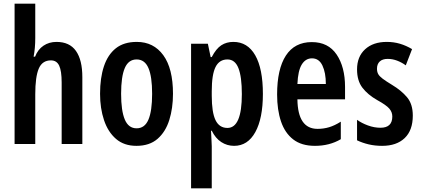

<svg xmlns="http://www.w3.org/2000/svg" viewBox="-20 -780 2285 1040"><path d="M171 -574Q171 -519 162 -473H170Q185 -512 215.5 -532.5Q246 -553 286 -553Q357 -553 391.5 -504Q426 -455 426 -362V0H314V-333Q314 -396 300.5 -424.5Q287 -453 256 -453Q209 -453 190 -408.5Q171 -364 171 -269V0H59V-760H171Z M917 -272Q917 -194 897 -130Q877 -66 833.5 -28Q790 10 719 10Q652 10 608.5 -27.5Q565 -65 543.5 -129Q522 -193 522 -272Q522 -358 543 -421Q564 -484 607.5 -518.5Q651 -553 721 -553Q812 -553 864.5 -481Q917 -409 917 -272ZM636 -272Q636 -180 656 -132.5Q676 -85 720 -85Q764 -85 784 -132Q804 -179 804 -272Q804 -365 784 -411.5Q764 -458 720 -458Q676 -458 656 -411.5Q636 -365 636 -272Z M1244 -553Q1321 -553 1362.5 -480.5Q1404 -408 1404 -271Q1404 -139 1363 -64.5Q1322 10 1248 10Q1210 10 1178.5 -10.5Q1147 -31 1127 -72H1123Q1124 -44 1125.5 -23Q1127 -2 1127 13V240H1015V-543H1106L1121 -471H1127Q1151 -517 1179 -535Q1207 -553 1244 -553ZM1212 -458Q1168 -458 1147.5 -417Q1127 -376 1127 -286V-262Q1127 -171 1147.5 -129Q1168 -87 1212 -87Q1290 -87 1290 -270Q1290 -364 1271.5 -411Q1253 -458 1212 -458Z M1669 -552Q1758 -552 1803.5 -484.5Q1849 -417 1849 -309V-242H1591Q1593 -82 1700 -82Q1733 -82 1763 -91Q1793 -100 1826 -121V-26Q1765 10 1686 10Q1613 10 1568 -25Q1523 -60 1502 -122.5Q1481 -185 1481 -268Q1481 -406 1528.5 -479Q1576 -552 1669 -552ZM1670 -464Q1635 -464 1614.5 -430.5Q1594 -397 1591 -325H1745Q1745 -386 1726.5 -425Q1708 -464 1670 -464Z M2216 -154Q2216 -74 2172 -32Q2128 10 2050 10Q2011 10 1977 2Q1943 -6 1914 -20V-131Q1939 -113 1973 -100.5Q2007 -88 2041 -88Q2105 -88 2105 -149Q2105 -173 2088.5 -192Q2072 -211 2023 -238Q1972 -267 1943 -305Q1914 -343 1914 -404Q1914 -473 1957.5 -513Q2001 -553 2075 -553Q2113 -553 2146.5 -543Q2180 -533 2212 -514L2178 -426Q2156 -442 2131 -451.5Q2106 -461 2080 -461Q2052 -461 2037 -447Q2022 -433 2022 -408Q2022 -391 2028.5 -379Q2035 -367 2053 -353.5Q2071 -340 2104 -320Q2154 -290 2185 -253Q2216 -216 2216 -154Z"/></svg>

Font: Noto Sans Khmer UI ExtraCondensed SemiBold
Style: Regular
Weight: 600
Width: 2
Designer: Danh Hong and the Monotype Design Team
Foundry: Monotype Imaging Inc.
Version: Version 2.002; ttfautohint (v1.8.4.7-5d5b)